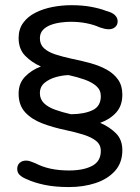

<svg xmlns="http://www.w3.org/2000/svg" viewBox="-20 -692 551 758"><path d="M252.5 46.5Q197.5 46.5 155.8 37.8Q114 29 84.5 15Q68 8.5 58 -1Q48 -10.5 48 -25Q48 -40.5 57.8 -49.2Q67.5 -58 83.5 -58Q91 -58 100 -55Q109 -52 119.5 -47.5Q147.5 -33 180 -26Q212.5 -19 253 -19Q309 -19 343.5 -37Q378 -55 378 -96Q378 -121 359 -136Q340 -151 308.2 -160.8Q276.5 -170.5 239 -178.5Q190.5 -188.5 148 -204.5Q105.5 -220.5 79.5 -248.5Q53.5 -276.5 53.5 -322.5Q53.5 -363 78.8 -389.2Q104 -415.5 141.5 -429.5Q105 -445.5 79.2 -472Q53.5 -498.5 53.5 -542Q53.5 -577.5 71.8 -602.2Q90 -627 120.5 -642.2Q151 -657.5 187.8 -664.5Q224.5 -671.5 262 -671.5Q305.5 -671.5 340.2 -665Q375 -658.5 399 -649Q424 -642.5 434.2 -631.8Q444.5 -621 444.5 -608Q444.5 -593.5 434.5 -585Q424.5 -576.5 410 -576.5Q401.5 -576.5 392.5 -578.5Q383.5 -580.5 373.5 -584Q350.5 -594.5 321.5 -600.2Q292.5 -606 259 -606Q241.5 -606 220.2 -603.2Q199 -600.5 180.2 -593.5Q161.5 -586.5 149.5 -573.8Q137.5 -561 137.5 -540.5Q137.5 -516.5 153.8 -501.5Q170 -486.5 198.5 -477.2Q227 -468 263.5 -460Q301.5 -452.5 337.5 -442.5Q373.5 -432.5 401.8 -416.8Q430 -401 446.5 -377.2Q463 -353.5 463 -318.5Q463 -275 438.8 -248Q414.5 -221 375.5 -207Q412.5 -191 437.8 -165.8Q463 -140.5 463 -99Q463 -49.5 434 -17.2Q405 15 357.2 30.8Q309.5 46.5 252.5 46.5ZM137.5 -324Q137.5 -300.5 153.5 -284.8Q169.5 -269 197.2 -259Q225 -249 260 -241Q313 -241.5 345.5 -257Q378 -272.5 378 -312.5Q378 -336.5 360.5 -352Q343 -367.5 314 -377.8Q285 -388 251 -395.5Q227.5 -395 201.2 -387.8Q175 -380.5 156.2 -365.2Q137.5 -350 137.5 -324Z"/></svg>

Font: Sono
Style: Regular
Weight: 400
Designer: Tyler Finck
Foundry: Tyler Finck
Version: Version 2.112